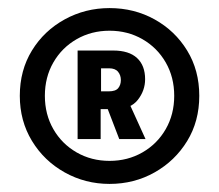

<svg xmlns="http://www.w3.org/2000/svg" viewBox="-20 -743 542 475"><path d="M251 -288Q191 -288 140 -316.5Q89 -345 59 -394.5Q29 -444 29 -506Q29 -569 59 -618Q89 -667 140 -695Q191 -723 251 -723Q312 -723 362.5 -695Q413 -667 443 -618Q473 -569 473 -506Q473 -443 443 -394Q413 -345 362.5 -316.5Q312 -288 251 -288ZM251 -345Q296 -345 332.5 -366Q369 -387 390 -423.5Q411 -460 411 -506Q411 -552 390 -588.5Q369 -625 332.5 -646Q296 -667 251 -667Q206 -667 169.5 -646Q133 -625 112 -588.5Q91 -552 91 -506Q91 -460 112 -423.5Q133 -387 169.5 -366Q206 -345 251 -345ZM172 -618H260Q299 -618 319 -599.5Q339 -581 339 -547Q339 -519 321 -496Q303 -473 265 -473H229V-399H172ZM249 -517Q266 -517 272.5 -525Q279 -533 279 -545Q279 -557 272 -565.5Q265 -574 250 -574H230V-517ZM300 -487 340 -399H275L242 -485Z"/></svg>

Font: Josefin Sans Medium
Style: Regular
Weight: 500
Designer: Santiago Orozco
Foundry: Typemade
Version: Version 2.001